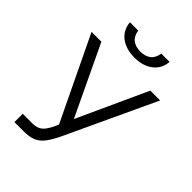

<svg xmlns="http://www.w3.org/2000/svg" viewBox="-260 -1040 1160 1160"><g transform="rotate(45 320.0 -460.0)"><path d="M83 0V-71H162Q191 -71 211 -79.5Q231 -88 247 -110Q263 -132 280 -170L284 -180L27 -715H111L324 -267L529 -715H613L348 -147Q322 -91 297.5 -58.5Q273 -26 241.5 -13Q210 0 162 0ZM320 -788Q248 -788 202 -822.5Q156 -857 150 -920H221Q227 -879 252.5 -859Q278 -839 320 -839Q361 -839 386.5 -859Q412 -879 418 -920H489Q483 -857 437 -822.5Q391 -788 320 -788Z"/></g></svg>

Font: Wix Madefor Text
Style: Regular
Weight: 400
Designer: Dalton Maag Ltd
Foundry: Dalton Maag Ltd
Version: Version 3.100